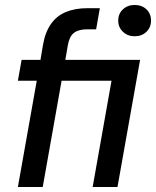

<svg xmlns="http://www.w3.org/2000/svg" viewBox="-20 -753 628 773"><path d="M52 0 128 -428H52L67 -512H143L153 -572Q162 -624 185.5 -657Q209 -690 246 -705Q283 -720 331 -720H382L367 -635H331Q296 -635 277.5 -620.5Q259 -606 253 -570L243 -512H544L453 0H353L429 -428H228L152 0ZM522 -607Q494 -607 475 -625Q456 -643 456 -670Q456 -698 475 -715.5Q494 -733 522 -733Q551 -733 569.5 -715.5Q588 -698 588 -670Q588 -643 569.5 -625Q551 -607 522 -607Z"/></svg>

Font: DM Sans 12pt Medium
Style: Italic
Weight: 500
Italic angle: -10°
Version: Version 4.004;gftools[0.9.30]